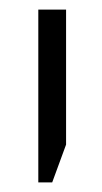

<svg xmlns="http://www.w3.org/2000/svg" viewBox="-20 -608 213 401"><path d="M60 -227V-588H118V-306L89 -227Z"/></svg>

Font: Noto Sans Hebrew ExtraCondensed Light
Style: Regular
Weight: 300
Width: 2
Designer: Monotype Design Team
Foundry: Monotype Imaging Inc.
Version: Version 2.004; ttfautohint (v1.8.4.7-5d5b)